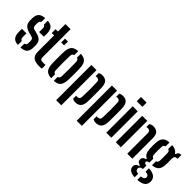

<svg xmlns="http://www.w3.org/2000/svg" viewBox="99 -1842 3084 3084"><g transform="rotate(45 1641.0 -300.0)"><path d="M233 7.5V-81Q271.5 -89 272.5 -133.5Q272.5 -147.5 272.5 -153.5Q272.5 -159.5 272.5 -165.2Q272.5 -171 272.5 -183.5Q272 -208.5 263.2 -222.2Q254.5 -236 230.5 -243L165 -260.5Q99 -278.5 67 -312Q35 -345.5 34 -411.5Q34 -434.5 34 -452.5Q34.5 -529 67.5 -565.8Q100.5 -602.5 179.5 -607.5V-518.5Q149 -510.5 148 -469.5Q147.5 -464 147 -453Q146.5 -442 147 -421.5Q147.5 -393.5 156 -376.8Q164.5 -360 192.5 -353L251 -338.5Q316 -323 348.2 -289Q380.5 -255 380.5 -188.5Q380.5 -176 380.5 -165.5Q380.5 -155 380 -142.5Q379.5 -68.5 345.8 -32.8Q312 3 233 7.5ZM268 -380.5Q269 -401 269 -428Q269 -455 268.5 -470Q267.5 -490.5 261 -502Q254.5 -513.5 239 -517.5V-607.5Q310.5 -602.5 341.5 -566.8Q372.5 -531 376 -456.5Q376 -449 376 -433.8Q376 -418.5 375.5 -403.2Q375 -388 374.5 -380.5ZM36.5 -145.5Q36 -168 36.2 -188Q36.5 -208 37.5 -221.5H140.5Q139 -189.5 139.5 -169Q140 -148.5 140 -133Q141.5 -91 173.5 -82V7.5Q101 2.5 70.2 -34Q39.5 -70.5 36.5 -145.5Z M423 -512.5V-600H477V-770H593.5V-133.5Q593.5 -100 608.5 -88.8Q623.5 -77.5 663 -77.5Q677.5 -77.5 689 -78.2Q700.5 -79 715.5 -79.5V3.5Q703.5 6.5 690.5 7.5Q677.5 8.5 662.5 8.5Q562 8.5 519.5 -27Q477 -62.5 477 -147V-512.5ZM638 -512.5V-600H704V-512.5Z M775.5 -162Q774.5 -186.5 773.8 -222Q773 -257.5 773 -297Q773 -336.5 773.8 -373.5Q774.5 -410.5 775.5 -438.5Q780.5 -524.5 814.8 -563.5Q849 -602.5 929.5 -607.5V-518Q891.5 -508 890 -465Q887.5 -394.5 887.5 -307.8Q887.5 -221 891 -135.5Q892 -91 929.5 -81.5V7.5Q848.5 2.5 814.2 -37.5Q780 -77.5 775.5 -162ZM989 7.5V-81.5Q1009.5 -86.5 1018 -99.8Q1026.5 -113 1027.5 -134.5Q1030.5 -224 1030.8 -301.2Q1031 -378.5 1027.5 -466Q1026 -509.5 989 -518.5V-607.5Q1071.5 -602.5 1104.8 -562.2Q1138 -522 1142.5 -438.5Q1144 -403 1144.8 -352.2Q1145.5 -301.5 1144.8 -250.5Q1144 -199.5 1142.5 -162Q1137.5 -77.5 1104.2 -37.5Q1071 2.5 989 7.5Z M1411.5 -79Q1419.5 -76 1432 -76Q1490.5 -76 1493 -129.5Q1497.5 -225.5 1497 -308.5Q1496.5 -391.5 1493 -473.5Q1490.5 -524 1438.5 -524Q1424 -524 1411.5 -520V-590Q1424.5 -599 1441.5 -603.8Q1458.5 -608.5 1482.5 -608.5Q1542 -608.5 1574 -574.2Q1606 -540 1609.5 -461Q1611 -433 1611.5 -390Q1612 -347 1612 -299.5Q1612 -252 1611.5 -209.2Q1611 -166.5 1609.5 -139Q1606 -60 1571.2 -25.8Q1536.5 8.5 1476.5 8.5Q1438 8.5 1411.5 -10.5ZM1236 200V-600H1352.5V200Z M1878.5 -79Q1886.5 -76 1899 -76Q1957.5 -76 1960 -129.5Q1964.5 -225.5 1964 -308.5Q1963.5 -391.5 1960 -473.5Q1957.5 -524 1905.5 -524Q1891 -524 1878.5 -520V-590Q1891.5 -599 1908.5 -603.8Q1925.5 -608.5 1949.5 -608.5Q2009 -608.5 2041 -574.2Q2073 -540 2076.5 -461Q2078 -433 2078.5 -390Q2079 -347 2079 -299.5Q2079 -252 2078.5 -209.2Q2078 -166.5 2076.5 -139Q2073 -60 2038.2 -25.8Q2003.5 8.5 1943.5 8.5Q1905 8.5 1878.5 -10.5ZM1703 200V-600H1819.5V200Z M2163.5 -703.5V-800H2291V-703.5ZM2174.5 0V-600H2289V0Z M2651.5 0V-470.5Q2650.5 -524 2594 -524Q2580.5 -524 2565.5 -519V-585Q2579.5 -596.5 2597.5 -602.5Q2615.5 -608.5 2641 -608.5Q2702.5 -608.5 2734.2 -574Q2766 -539.5 2766 -461V0ZM2391 0V-600H2506V0Z M3003.5 184.5Q2932.5 181 2898.8 158.2Q2865 135.5 2859 100Q2858 94 2857.2 85.2Q2856.5 76.5 2857.5 69Q2860.5 44 2878.2 27Q2896 10 2927 5.5V-12Q2866.5 -23 2861.5 -67Q2860.5 -76.5 2860.8 -81.8Q2861 -87 2861.5 -93.5Q2863.5 -114 2881.5 -130Q2899.5 -146 2928 -149.5V-167Q2891 -183 2873 -217.2Q2855 -251.5 2851.5 -305Q2850.5 -335.5 2850 -358.2Q2849.5 -381 2850 -403Q2850.5 -425 2851.5 -453Q2857 -529.5 2892.2 -566Q2927.5 -602.5 3003.5 -607.5V-518Q2965 -509 2964 -465Q2962.5 -423 2962 -377Q2961.5 -331 2964 -292.5Q2966.5 -249.5 3004 -239.5V-148Q2976.5 -146 2965.2 -138.2Q2954 -130.5 2954 -116.5V-112.5Q2954 -99 2964 -92Q2974 -85 3003.5 -83V-3.5Q2945.5 1.5 2939.5 38Q2937.5 44 2937.8 51.2Q2938 58.5 2939.5 64Q2943 84 2959.2 93Q2975.5 102 3003.5 104.5ZM3063 -150V-239.5Q3098.5 -250.5 3101 -290.5Q3103 -329.5 3102.8 -376.2Q3102.5 -423 3100.5 -467.5Q3098 -509 3063 -518V-607.5Q3157 -601.5 3189.5 -544H3207Q3213 -599 3281 -600V-512.5H3267.5Q3242.5 -512.5 3228.2 -498.8Q3214 -485 3214 -452V-425Q3214.5 -391 3214.5 -366.2Q3214.5 -341.5 3213 -305Q3208.5 -229 3173.8 -192.2Q3139 -155.5 3063 -150ZM3063 184V104.5Q3094 101.5 3113.2 91.8Q3132.5 82 3137.5 62.5Q3142 49 3136.5 34.5Q3132.5 15 3113 7Q3093.5 -1 3063 -3.5V-80.5Q3143.5 -75.5 3184.8 -48.2Q3226 -21 3233.5 32Q3234.5 39.5 3234.8 49.5Q3235 59.5 3233.5 71Q3226 129.5 3179.2 154.8Q3132.5 180 3063 184Z"/></g></svg>

Font: Big Shoulders Stencil Text
Style: Bold
Weight: 700
Designer: Patric King
Foundry: XO Type Co
Version: Version 1.000